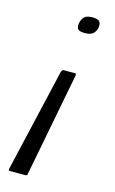

<svg xmlns="http://www.w3.org/2000/svg" viewBox="-109 -531 461 771"><g transform="rotate(15 122.0 -146.0)"><path d="M166 -252Q170 -252 170.5 -251Q171 -250 171 -244L88 187Q88 190 86 192.5Q84 195 80 195H15Q9 195 10 188L110 -244Q113 -249 114.5 -250.5Q116 -252 121 -252ZM130 -452Q134 -469 143.5 -478Q153 -487 177 -487Q200 -487 206.5 -478Q213 -469 210 -452Q206 -435 195 -426.5Q184 -418 162 -418Q138 -418 132.5 -426.5Q127 -435 130 -452Z"/></g></svg>

Font: Glory
Style: Italic
Weight: 400
Italic angle: -12°
Designer: Robert Leuschke
Foundry: Robert Leuschke
Version: Version 1.011